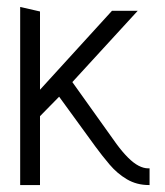

<svg xmlns="http://www.w3.org/2000/svg" viewBox="-20 -532 474 552"><path d="M315 -118 188 -296 376 -501H302L95 -274V-499L38 -512V0H95V-198L150 -254L254 -111Q273 -85 295 -59Q317 -33 345 -16.5Q373 0 408 0H410V-48H406Q393 -48 378.5 -55.5Q364 -63 348 -79Q332 -95 315 -118Z"/></svg>

Font: Advent Pro
Style: Regular
Weight: 400
Designer: VivaRado, Andreas Kalpakidis
Foundry: VivaRado, Andreas Kalpakidis
Version: Version 3.000